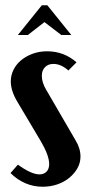

<svg xmlns="http://www.w3.org/2000/svg" viewBox="-20 -700 336 730"><path d="M240 -432Q212 -457 183 -457Q163 -457 151 -444.5Q139 -432 139 -412Q139 -386 156 -358L267 -167Q286 -136 286 -105Q286 -81 274.5 -60.5Q263 -40 243.5 -24Q224 -8 198 1Q172 10 142 10Q107 10 76 -3.5Q45 -17 20 -42L48 -74Q99 -37 130 -37Q147 -37 157 -47.5Q167 -58 167 -76Q167 -93 158.5 -115.5Q150 -138 134 -165L46 -313Q21 -355 21 -390Q21 -414 31.5 -435Q42 -456 61 -471.5Q80 -487 105 -496Q130 -505 159 -505Q223 -505 271 -463ZM139 -680H160L251 -567H213L149 -616L86 -567H48Z"/></svg>

Font: Moniqa ExtBd Paragraph
Style: Regular
Weight: 800
Designer: Rajesh Rajput
Foundry: Rajesh Rajput
Version: Version 1.000